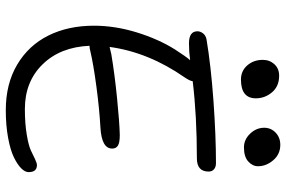

<svg xmlns="http://www.w3.org/2000/svg" viewBox="-180 -806 974 653"><g transform="rotate(90 306.5 -480.0)"><path d="M481.9 -823.2Q455.1 -823.2 435.1 -844.2Q415 -865.2 415 -892.1Q415 -915 431.6 -930.9Q448.2 -946.8 473.1 -946.8Q504.9 -946.8 525.4 -922.9Q545.9 -898.9 545.9 -871.1Q545.9 -852.5 529.8 -837.9Q513.7 -823.2 481.9 -823.2ZM251 -813Q221.7 -813 202.9 -834.5Q184.1 -856 184.1 -887.2Q184.1 -910.6 199 -926.8Q213.9 -942.9 237.8 -942.9Q273.9 -942.9 294.4 -918.7Q314.9 -894.5 314.9 -863.8Q314.9 -813 251 -813ZM154.8 -300.8Q144.5 -297.9 136.2 -297.9Q140.6 -198.2 199.5 -138.2Q258.3 -78.1 351.1 -78.1Q400.9 -78.1 438.5 -84.5Q476.1 -90.8 492.4 -98.6Q508.8 -106.4 522 -112.8Q535.2 -119.1 542 -119.1Q565.9 -119.1 565.9 -90.8Q565.9 -78.6 553 -65.7Q540 -52.7 515.6 -40.8Q491.2 -28.8 449 -21Q406.7 -13.2 355 -13.2Q265.6 -13.2 200.2 -52Q134.8 -90.8 101.3 -158.2Q67.9 -225.6 67.9 -313Q67.9 -384.8 90.8 -459Q113.8 -533.2 148.9 -588.9Q172.4 -625.5 185.1 -640.1Q157.2 -636.2 127.9 -636.2Q86.9 -636.2 86.9 -665Q86.9 -674.8 93.8 -683.8Q100.6 -692.9 113.8 -695.8Q204.1 -710.9 323.5 -719.5Q442.9 -728 535.2 -728Q548.8 -728 556.4 -721.2Q564 -714.4 564 -703.1Q564 -663.1 519 -663.1Q375 -663.1 256.8 -648.9Q255.4 -638.7 244.1 -622.1Q158.2 -499 140.1 -366.2Q145.5 -367.7 165 -372.1Q231.4 -383.3 314 -391.6Q396.5 -399.9 439.9 -400.9Q465.8 -400.9 475.8 -394.5Q485.8 -388.2 485.8 -375Q485.8 -338.9 413.1 -335Q351.1 -331.5 275.9 -321.5Q200.7 -311.5 154.8 -300.8Z"/></g></svg>

Font: Shantell Sans Bouncy
Style: Regular
Weight: 300
Designer: Stephen Nixon, Anya Danilova, Shantell Martin
Foundry: Arrow Type
Version: Version 1.006;[9816181b4]